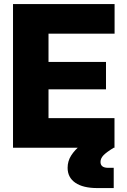

<svg xmlns="http://www.w3.org/2000/svg" viewBox="-20 -748 645 972"><path d="M45.9 0V-727.5H560.1V-577.6H225.6V-434.6H516.6V-295.9H225.6V-149.9H559.6V0ZM472.7 204.1Q400.4 204.1 361.3 177.2Q322.3 150.4 322.3 101.6Q322.3 67.9 340.1 39.6Q357.9 11.2 391.6 -16.1L555.7 0Q518.1 22.9 503.4 38.6Q488.8 54.2 488.8 71.8Q488.8 101.6 527.8 101.6H555.7V204.1Z"/></svg>

Font: Inter Display Extra Bold
Style: Regular
Weight: 800
Designer: Rasmus Andersson
Foundry: rsms
Version: Version 4.000;git-4fc901f